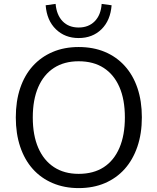

<svg xmlns="http://www.w3.org/2000/svg" viewBox="-20 -955 807 984"><path d="M383 9Q310 9 250 -16.5Q190 -42 148 -89Q106 -136 83.5 -203Q61 -270 61 -353Q61 -437 83.5 -503.5Q106 -570 148 -616.5Q190 -663 249.5 -688.5Q309 -714 383 -714Q458 -714 517.5 -689Q577 -664 619.5 -617Q662 -570 684.5 -503.5Q707 -437 707 -354Q707 -270 684 -203Q661 -136 619 -89Q577 -42 517.5 -16.5Q458 9 383 9ZM383 -64Q459 -64 511.5 -98Q564 -132 592 -197Q620 -262 620 -353Q620 -445 592 -509Q564 -573 511.5 -607Q459 -641 383 -641Q309 -641 256.5 -607Q204 -573 176 -508.5Q148 -444 148 -353Q148 -262 176 -197.5Q204 -133 256.5 -98.5Q309 -64 383 -64ZM383 -760Q313 -760 266.5 -805Q220 -850 214 -928L265 -935Q270 -878 301 -846Q332 -814 383 -814Q434 -814 465.5 -846Q497 -878 501 -935L552 -928Q546 -850 500 -805Q454 -760 383 -760Z"/></svg>

Font: Nunito Sans 12pt ExtraLight 12pt
Style: Regular
Weight: 400
Version: Version 3.101;gftools[0.9.27]